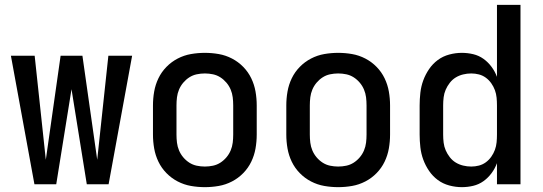

<svg xmlns="http://www.w3.org/2000/svg" viewBox="-20 -760 2240 792"><path d="M122 0 25 -530H123L169 -101L230 -530H320L381 -101L427 -530H525L428 0H338L275 -392L212 0Z M825 12Q796 12 767.5 7Q739 2 713 -11.5Q687 -25 666.5 -46Q646 -67 633.5 -93Q621 -119 616 -147.5Q611 -176 611 -205V-325Q611 -354 616 -382.5Q621 -411 633.5 -437Q646 -463 666.5 -484Q687 -505 713 -518.5Q739 -532 767.5 -537Q796 -542 825 -542Q854 -542 882.5 -537Q911 -532 937 -518.5Q963 -505 983.5 -484Q1004 -463 1016.5 -437Q1029 -411 1034 -382.5Q1039 -354 1039 -325V-205Q1039 -176 1034 -147.5Q1029 -119 1016.5 -93Q1004 -67 983.5 -46Q963 -25 937 -11.5Q911 2 882.5 7Q854 12 825 12ZM825 -73Q842 -73 858.5 -76.5Q875 -80 889 -89Q903 -98 914 -111Q925 -124 931.5 -139.5Q938 -155 940 -171.5Q942 -188 942 -205V-325Q942 -342 940 -358.5Q938 -375 931.5 -390.5Q925 -406 914 -419Q903 -432 889 -441Q875 -450 858.5 -453.5Q842 -457 825 -457Q808 -457 791.5 -453.5Q775 -450 761 -441Q747 -432 736 -419Q725 -406 718.5 -390.5Q712 -375 710 -358.5Q708 -342 708 -325V-205Q708 -188 710 -171.5Q712 -155 718.5 -139.5Q725 -124 736 -111Q747 -98 761 -89Q775 -80 791.5 -76.5Q808 -73 825 -73Z M1375 12Q1346 12 1317.5 7Q1289 2 1263 -11.5Q1237 -25 1216.5 -46Q1196 -67 1183.5 -93Q1171 -119 1166 -147.5Q1161 -176 1161 -205V-325Q1161 -354 1166 -382.5Q1171 -411 1183.5 -437Q1196 -463 1216.5 -484Q1237 -505 1263 -518.5Q1289 -532 1317.5 -537Q1346 -542 1375 -542Q1404 -542 1432.5 -537Q1461 -532 1487 -518.5Q1513 -505 1533.5 -484Q1554 -463 1566.5 -437Q1579 -411 1584 -382.5Q1589 -354 1589 -325V-205Q1589 -176 1584 -147.5Q1579 -119 1566.5 -93Q1554 -67 1533.5 -46Q1513 -25 1487 -11.5Q1461 2 1432.5 7Q1404 12 1375 12ZM1375 -73Q1392 -73 1408.5 -76.5Q1425 -80 1439 -89Q1453 -98 1464 -111Q1475 -124 1481.5 -139.5Q1488 -155 1490 -171.5Q1492 -188 1492 -205V-325Q1492 -342 1490 -358.5Q1488 -375 1481.5 -390.5Q1475 -406 1464 -419Q1453 -432 1439 -441Q1425 -450 1408.5 -453.5Q1392 -457 1375 -457Q1358 -457 1341.5 -453.5Q1325 -450 1311 -441Q1297 -432 1286 -419Q1275 -406 1268.5 -390.5Q1262 -375 1260 -358.5Q1258 -342 1258 -325V-205Q1258 -188 1260 -171.5Q1262 -155 1268.5 -139.5Q1275 -124 1286 -111Q1297 -98 1311 -89Q1325 -80 1341.5 -76.5Q1358 -73 1375 -73Z M1885 12Q1859 12 1833 5Q1807 -2 1786 -17.5Q1765 -33 1750 -55Q1735 -77 1726 -101.5Q1717 -126 1714 -152.5Q1711 -179 1711 -205V-325Q1711 -351 1714 -377.5Q1717 -404 1726 -428.5Q1735 -453 1750 -475Q1765 -497 1786 -512.5Q1807 -528 1833 -535Q1859 -542 1885 -542Q1909 -542 1932 -536.5Q1955 -531 1974 -517.5Q1993 -504 2007.5 -484.5Q2022 -465 2030 -443V-740H2127V0H2030V-87Q2022 -65 2007.5 -45.5Q1993 -26 1974 -12.5Q1955 1 1932 6.5Q1909 12 1885 12ZM1924 -73Q1940 -73 1955.5 -77Q1971 -81 1984 -90.5Q1997 -100 2006.5 -113.5Q2016 -127 2021.5 -142Q2027 -157 2028.5 -173Q2030 -189 2030 -205V-325Q2030 -341 2028.5 -357Q2027 -373 2021.5 -388Q2016 -403 2006.5 -416.5Q1997 -430 1984 -439.5Q1971 -449 1955.5 -453Q1940 -457 1924 -457Q1907 -457 1890.5 -453Q1874 -449 1860 -440.5Q1846 -432 1835.5 -418.5Q1825 -405 1818.5 -390Q1812 -375 1810 -358.5Q1808 -342 1808 -325V-205Q1808 -188 1810 -171.5Q1812 -155 1818.5 -140Q1825 -125 1835.5 -111.5Q1846 -98 1860 -89.5Q1874 -81 1890.5 -77Q1907 -73 1924 -73Z"/></svg>

Font: Lode Dark Term
Style: Bold
Weight: 700
Monospace: yes
Designer: Belleve Invis
Foundry: Belleve Invis
Version: Version 29.2.0